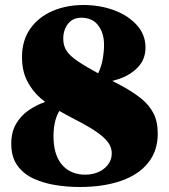

<svg xmlns="http://www.w3.org/2000/svg" viewBox="-20 -734 676 768"><path d="M68 -505Q68 -572 100.5 -618.5Q133 -665 189 -689.5Q245 -714 314 -714Q380 -714 436.5 -693Q493 -672 527.5 -633.5Q562 -595 562 -544Q562 -497 532 -465.5Q502 -434 457 -418.5Q412 -403 366 -403H332Q357 -410 371.5 -438.5Q386 -467 391.5 -501.5Q397 -536 396 -561Q395 -602 373.5 -631.5Q352 -661 311 -663Q274 -665 253.5 -640.5Q233 -616 233 -579Q233 -551 246.5 -530.5Q260 -510 292 -488.5Q324 -467 381 -436Q429 -411 470.5 -388.5Q512 -366 544 -340.5Q576 -315 593.5 -281.5Q611 -248 611 -200Q611 -130 572 -82Q533 -34 462.5 -10Q392 14 298 14Q251 14 203 6.5Q155 -1 114.5 -19.5Q74 -38 49.5 -72Q25 -106 25 -159Q25 -206 44.5 -239Q64 -272 94 -292.5Q124 -313 156 -324.5Q188 -336 214.5 -340Q241 -344 252 -344L300 -355Q254 -341 224 -300.5Q194 -260 194 -189Q194 -119 224 -80Q254 -41 306 -36Q339 -33 366.5 -43Q394 -53 410.5 -73.5Q427 -94 427 -120Q427 -137 419.5 -152.5Q412 -168 394 -184.5Q376 -201 345.5 -220Q315 -239 269 -262Q242 -276 208 -295Q174 -314 142 -341.5Q110 -369 89 -409.5Q68 -450 68 -505Z"/></svg>

Font: Cinzel Black
Style: Regular
Weight: 900
Designer: Natanael Gama
Version: Version 2.000